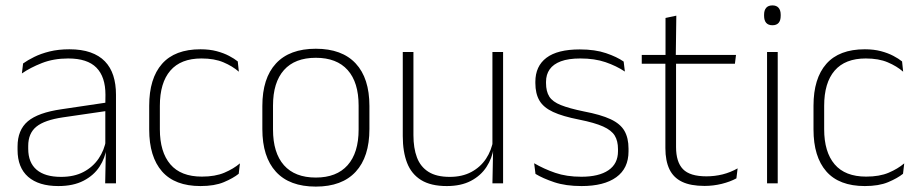

<svg xmlns="http://www.w3.org/2000/svg" viewBox="-20 -679 3406 711"><path d="M409.5 0H369.5L372 -125L370 -131.5V-290L370.5 -328Q370.5 -394.5 337 -428.5Q303.5 -462.5 232.5 -462.5Q178.5 -462.5 135.2 -445.5Q92 -428.5 61 -407L65.5 -444Q82 -456 106.8 -468.2Q131.5 -480.5 164 -488.5Q196.5 -496.5 237 -496.5Q282 -496.5 314.8 -485Q347.5 -473.5 368.5 -451.8Q389.5 -430 399.5 -399Q409.5 -368 409.5 -328.5ZM196 10Q123.5 10 84.2 -24.2Q45 -58.5 45 -124V-136.5Q45 -197.5 83 -229.8Q121 -262 208 -274.5L379.5 -300L381.5 -269L213.5 -244.5Q145 -234.5 114.8 -210Q84.5 -185.5 84.5 -138.5V-128Q84.5 -77 115.5 -50.5Q146.5 -24 206 -24Q254.5 -24 289.2 -42.2Q324 -60.5 345.2 -91.8Q366.5 -123 373 -162L383.5 -131H374.5Q369.5 -94 348.5 -61.8Q327.5 -29.5 289.5 -9.8Q251.5 10 196 10Z M722.5 10Q627.5 10 580 -44.2Q532.5 -98.5 532.5 -199.5V-287.5Q532.5 -388.5 580 -442.5Q627.5 -496.5 722.5 -496.5Q756 -496.5 782.2 -489.5Q808.5 -482.5 828 -472.2Q847.5 -462 860.5 -451.5L864.5 -413.5Q841 -434 807.5 -448.2Q774 -462.5 726 -462.5Q649.5 -462.5 610.8 -417.5Q572 -372.5 572 -287V-200.5Q572 -116 610.8 -70.5Q649.5 -25 727.5 -25Q777 -25 811 -39.5Q845 -54 868.5 -74L864 -35.5Q843.5 -19 809 -4.5Q774.5 10 722.5 10Z M1149.5 12Q1052 12 1001.8 -43Q951.5 -98 951.5 -201V-286.5Q951.5 -389.5 1002 -444Q1052.5 -498.5 1149.5 -498.5Q1246.5 -498.5 1297.2 -444Q1348 -389.5 1348 -286.5V-201Q1348 -98 1297.2 -43Q1246.5 12 1149.5 12ZM1149.5 -21.5Q1226.5 -21.5 1267.2 -67.2Q1308 -113 1308 -199.5V-288Q1308 -374 1267.5 -419.5Q1227 -465 1149.5 -465Q1072 -465 1031.5 -419.5Q991 -374 991 -288V-199.5Q991 -113 1031.5 -67.2Q1072 -21.5 1149.5 -21.5Z M1471.5 -486.5H1511V-178.5Q1511 -130.5 1524 -96Q1537 -61.5 1566.5 -42.8Q1596 -24 1645.5 -24Q1691.5 -24 1725.2 -42Q1759 -60 1779.8 -91.2Q1800.5 -122.5 1807 -162.5L1818 -130.5H1808Q1802.5 -93 1781.5 -60.8Q1760.5 -28.5 1723.8 -9.2Q1687 10 1634.5 10Q1575.5 10 1539.5 -12.2Q1503.5 -34.5 1487.5 -75.8Q1471.5 -117 1471.5 -175ZM1803.5 -486.5H1843V0H1803.5L1806 -123.5L1803.5 -125.5Z M2133.5 10Q2075 10 2032.5 -4.2Q1990 -18.5 1963 -35L1958 -74.5Q1994 -53.5 2036 -39Q2078 -24.5 2133 -24.5Q2197.5 -24.5 2233 -48.5Q2268.5 -72.5 2268.5 -119V-127Q2268.5 -157 2256.5 -176.8Q2244.5 -196.5 2213.5 -210.5Q2182.5 -224.5 2125 -236Q2063.5 -248 2028 -264.5Q1992.5 -281 1977.5 -306.8Q1962.5 -332.5 1962.5 -371.5V-376Q1962.5 -434 2003.5 -465Q2044.5 -496 2127 -496Q2183.5 -496 2224 -482.2Q2264.5 -468.5 2289.5 -451L2294 -414Q2262.5 -435 2222.2 -448.8Q2182 -462.5 2129 -462.5Q2085 -462.5 2057 -452Q2029 -441.5 2015.5 -422.2Q2002 -403 2002 -376V-371.5Q2002 -340.5 2014.2 -321.2Q2026.5 -302 2057.2 -289.8Q2088 -277.5 2141.5 -266.5Q2205 -254.5 2241.2 -237.5Q2277.5 -220.5 2292.5 -194.2Q2307.5 -168 2307.5 -128.5V-118.5Q2307.5 -55.5 2262.2 -22.8Q2217 10 2133.5 10Z M2589 9.5Q2537.5 9.5 2505.8 -5.8Q2474 -21 2459 -52.2Q2444 -83.5 2444 -130.5V-459H2483.5V-134.5Q2483.5 -79 2509.2 -52.5Q2535 -26 2596 -26Q2626.5 -26 2655.8 -33.2Q2685 -40.5 2711.5 -55.5L2707 -18.5Q2684 -6 2652.8 1.8Q2621.5 9.5 2589 9.5ZM2701.5 -443H2356.5V-475.5H2705.5ZM2482.5 -469.5H2444.5V-612.5L2484.5 -621Z M2860 0H2820.5V-486.5H2860ZM2840.5 -585.5Q2825 -585.5 2817.2 -594.5Q2809.5 -603.5 2809.5 -620.5V-624.5Q2809.5 -641 2817.2 -650Q2825 -659 2840.5 -659Q2855.5 -659 2863.2 -650Q2871 -641 2871 -624.5V-620.5Q2871 -603 2863.2 -594.2Q2855.5 -585.5 2840.5 -585.5Z M3182.5 10Q3087.5 10 3040 -44.2Q2992.5 -98.5 2992.5 -199.5V-287.5Q2992.5 -388.5 3040 -442.5Q3087.5 -496.5 3182.5 -496.5Q3216 -496.5 3242.2 -489.5Q3268.5 -482.5 3288 -472.2Q3307.5 -462 3320.5 -451.5L3324.5 -413.5Q3301 -434 3267.5 -448.2Q3234 -462.5 3186 -462.5Q3109.5 -462.5 3070.8 -417.5Q3032 -372.5 3032 -287V-200.5Q3032 -116 3070.8 -70.5Q3109.5 -25 3187.5 -25Q3237 -25 3271 -39.5Q3305 -54 3328.5 -74L3324 -35.5Q3303.5 -19 3269 -4.5Q3234.5 10 3182.5 10Z"/></svg>

Font: Anek Kannada Medium ExtraLight
Style: Regular
Weight: 250
Version: Version 1.003